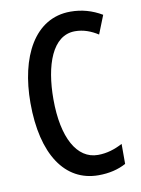

<svg xmlns="http://www.w3.org/2000/svg" viewBox="-84 -782 624 850"><g transform="rotate(-10 228.5 -357.5)"><path d="M297 -636C335 -636 369 -623 400 -603L433 -686C389 -712 343 -725 292 -725C130 -725 48 -563 48 -357C48 -126 139 10 290 10C338 10 379 0 414 -19V-109C380 -91 344 -79 303 -79C209 -79 151 -182 151 -356C151 -508 195 -636 297 -636Z"/></g></svg>

Font: Noto Sans Myanmar ExtraCondensed Medium
Style: Regular
Weight: 500
Width: 2
Designer: Monotype Design Team
Foundry: Monotype Imaging Inc.
Version: Version 2.107